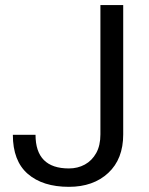

<svg xmlns="http://www.w3.org/2000/svg" viewBox="-20 -731 592 762"><path d="M253.5 10.5Q149.5 10.5 90.2 -41Q31 -92.5 31 -196H121Q121 -62.5 253.5 -62.5Q288.5 -62.5 316.8 -78Q345 -93.5 361.8 -123.5Q378.5 -153.5 378.5 -197.5V-711H469V-197.5Q469 -100 409.8 -44.8Q350.5 10.5 253.5 10.5Z"/></svg>

Font: Roberto Sans
Style: Regular
Weight: 400
Designer: Google (font) & Cristiano Sobral (main changes)
Version: Version 1.500; ttfautohint (v1.8.4.7-5d5b-dirty)